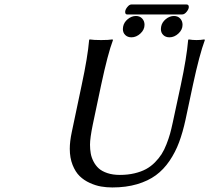

<svg xmlns="http://www.w3.org/2000/svg" viewBox="-20 -823 930 853"><path d="M783.2 -444.8Q809.1 -565.9 815.9 -645L817.9 -647.9Q835.9 -645 853 -645Q870.1 -645 888.2 -647.9L890.1 -645Q866.2 -581.1 836.9 -444.8L804.2 -291Q792 -234.9 775.6 -190.9Q759.3 -147 733.2 -108.4Q707 -69.8 672.4 -44.4Q637.7 -19 588.9 -4.6Q540 9.8 479 9.8Q453.1 9.8 429 5.6Q404.8 1.5 378.9 -10.3Q353 -22 334 -40.5Q314.9 -59.1 302.5 -90.3Q290 -121.6 290 -162.1Q290 -194.3 298.8 -235.8L342.8 -444.8Q369.6 -569.8 376 -645L377.9 -647.9Q396 -645 429.2 -645Q461.9 -645 480 -647.9L481.9 -645Q459 -584.5 429.2 -444.8L392.1 -269Q379.9 -209.5 379.9 -180.2Q379.9 -159.7 383.1 -141.6Q386.2 -123.5 395.5 -105.5Q404.8 -87.4 418.9 -74.7Q433.1 -62 457 -54Q481 -45.9 512.2 -45.9Q547.9 -45.9 577.6 -53Q607.4 -60.1 628.9 -71.8Q650.4 -83.5 668.5 -101.8Q686.5 -120.1 698.2 -138.7Q710 -157.2 719.7 -182.4Q729.5 -207.5 735.4 -228.5Q741.2 -249.5 747.1 -276.9ZM526.9 -704.1Q530.3 -723.6 547.4 -737.8Q564.5 -752 584 -752Q601.1 -752 611.6 -740.7Q622.1 -729.5 622.1 -712.9Q622.1 -690.9 603.8 -674.1Q585.4 -657.2 564 -657.2Q546.9 -657.2 536.4 -667.5Q525.9 -677.7 525.9 -693.8Q525.9 -700.2 526.9 -704.1ZM695.8 -704.1Q699.2 -723.6 716.3 -737.8Q733.4 -752 752.9 -752Q770 -752 780.5 -740.7Q791 -729.5 791 -712.9Q791 -690.9 772.7 -674.1Q754.4 -657.2 732.9 -657.2Q715.8 -657.2 705.3 -667.5Q694.8 -677.7 694.8 -693.8Q694.8 -700.2 695.8 -704.1ZM789.1 -758.8H544.9Q536.1 -758.8 536.1 -770Q536.1 -779.8 545.4 -791.5Q554.7 -803.2 564 -803.2H808.1Q818.8 -803.2 818.8 -792Q818.8 -782.7 809.3 -770.8Q799.8 -758.8 789.1 -758.8Z"/></svg>

Font: Linear Smooth
Style: Italic
Weight: 400
Designer: Philipp H. Poll, Flanker
Foundry: Philipp H. Poll, reworked by Flanker
Version: Version 1.061 | FøM Fix